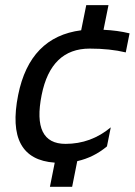

<svg xmlns="http://www.w3.org/2000/svg" viewBox="-20 -718 519 738"><path d="M292 -601.6 311.5 -698.2H397L377.9 -603.5Q431.6 -601.1 478 -589.8L463.4 -516.6Q402.8 -531.2 324.7 -531.2Q175.8 -531.2 140.1 -353Q102.5 -165 231.9 -165Q329.6 -165 405.8 -228.5L391.1 -155.3Q340.3 -112.8 276.9 -98.6L257.3 0H171.9L190.4 -92.8Q0.5 -106 49.8 -353Q94.7 -576.2 292 -601.6Z"/></svg>

Font: Sansation
Style: Italic
Weight: 400
Designer: Bernd Montag
Version: Version 1.301